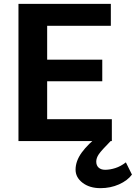

<svg xmlns="http://www.w3.org/2000/svg" viewBox="-20 -731 704 995"><path d="M75.7 0V-710.9H554.4V-597.2H224.4V-421.9H510V-309.8H224.4V-113.3H559.6V0ZM371.6 148.2Q371.6 103.5 403.7 59.3Q435.8 15.1 495.6 -31L554.9 -1.5Q505.4 48.6 492.1 68.2Q478.8 87.9 478.8 106.4Q478.8 126.5 491.2 137.7Q503.7 148.9 525.1 148.9Q549.6 148.9 577.6 140Q605.7 131.1 632.3 110.4L663.8 173.8Q641.1 204.6 596.9 224.4Q552.7 244.1 500.7 244.1Q444.3 244.1 408 216.3Q371.6 188.5 371.6 148.2Z"/></svg>

Font: RobotoFlex
Style: Regular
Weight: 400
Designer: Berlow after Robertson
Foundry: Google
Version: Version 2.136